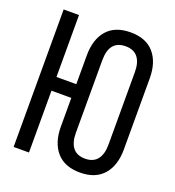

<svg xmlns="http://www.w3.org/2000/svg" viewBox="-130 -809 836 919"><g transform="rotate(20 287.5 -350.0)"><path d="M379.9 -707Q458.5 -707 499.3 -659.9Q540 -612.8 540 -530.8V-168.9Q540 -87.4 499 -40.3Q458 6.8 379.9 6.8Q300.8 6.8 260 -40.3Q219.2 -87.4 219.2 -168.9V-314.9H118.2V0H40V-700.2H118.2V-384.8H219.2V-530.8Q219.2 -613.3 260 -660.2Q300.8 -707 379.9 -707ZM379.9 -636.2Q296.9 -636.2 296.9 -535.2V-165Q296.9 -116.7 317.4 -90.3Q337.9 -64 379.9 -64Q421.4 -64 442.1 -90.3Q462.9 -116.7 462.9 -165V-535.2Q462.9 -584 442.1 -610.1Q421.4 -636.2 379.9 -636.2Z"/></g></svg>

Font: Bebas Neue Regular
Style: Regular
Weight: 400
Designer: Ryoichi Tsunekawa
Foundry: Ryoichi Tsunekawa
Version: Version 001.003